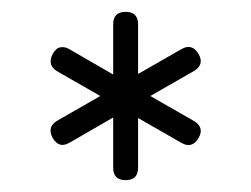

<svg xmlns="http://www.w3.org/2000/svg" viewBox="-20 -656 424 324"><path d="M192 -352Q171 -352 171 -373V-477L187 -467L97 -415Q88 -410 81.2 -412Q74.5 -414 69 -423Q59 -441.5 76 -452L165 -503V-485L76 -536Q67 -541.5 65.8 -549.2Q64.5 -557 69 -565Q74.5 -575 82 -576.2Q89.5 -577.5 97 -573L187 -521L171 -511V-615Q171 -636 192 -636Q213 -636 213 -615V-512L197 -522L286 -573Q304 -583.5 315 -565Q325.5 -547 307 -536L218 -485V-503L307 -452Q325.5 -441 315 -423Q304 -404.5 286 -415L197 -466L213 -476V-373Q213 -352 192 -352Z"/></svg>

Font: Jura Light Light
Style: Regular
Weight: 300
Version: Version 5.106